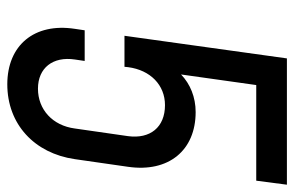

<svg xmlns="http://www.w3.org/2000/svg" viewBox="-160 -630 806 526"><g transform="rotate(90 243.0 -367.0)"><path d="M475 -666 486 -750H140L78 -305H163L164 -315C172 -376 213 -416 268 -416C329 -416 361 -375 353 -315L332 -169C324 -108 280 -68 223 -68C166 -68 134 -109 143 -169L147 -196H63L59 -169C42 -58 104 16 211 16C320 16 400 -58 416 -169L437 -315C453 -426 392 -500 287 -500C246 -500 210 -485 184 -460L213 -666Z"/></g></svg>

Font: Mohave
Style: Italic
Weight: 400
Italic angle: -8°
Designer: Gumpita Rahayu
Foundry: Tokotype
Version: Version 2.002;PS 002.002;hotconv 1.0.88;makeotf.lib2.5.64775